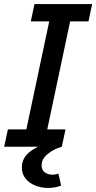

<svg xmlns="http://www.w3.org/2000/svg" viewBox="-39 -723 474 946"><path d="M-18.6 0 0 -85.4H90.8L203.6 -617.7H112.8L130.9 -703.1H415L397 -617.7H306.6L193.8 -85.4H283.7L265.6 0ZM198.2 203.1Q166 203.1 136.5 191.9Q106.9 180.7 87.9 158Q68.8 135.3 68.8 102.1Q68.8 57.1 105 27.3Q141.1 -2.4 195.3 -17.6L220.7 -11.7L219.7 0H265.1Q226.6 10.7 196.3 35.4Q166 60.1 166 91.8Q166 114.3 181.4 126Q196.8 137.7 220.2 137.7Q233.4 137.7 249 132.8L262.2 191.4Q232.4 203.1 198.2 203.1Z"/></svg>

Font: Schibsted Grotesk Medium
Style: Italic
Weight: 500
Italic angle: -12°
Designer: Bakken & Baeck AS, Henrik Kongsvoll
Foundry: Schibsted ASA
Version: Version 1.100;gftools[0.9.25]